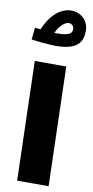

<svg xmlns="http://www.w3.org/2000/svg" viewBox="-106 -1028 519 1070"><g transform="rotate(10 153.0 -493.0)"><path d="M155 -777C279 -777 306 -826 306 -888C306 -945 264 -986 207 -986C133 -986 79 -913 56 -853C43 -855 32 -856 24 -857L17 -789C42 -785 114 -777 155 -777ZM205 -915C221 -915 235 -904 235 -883C235 -864 220 -847 155 -847C149 -847 142 -847 135 -847C156 -894 187 -915 205 -915ZM74 0H252L233 -674H55Z"/></g></svg>

Font: Noto Sans Arabic UI XCn Bk
Style: Regular
Weight: 900
Width: 2
Designer: Monotype Design Team, Nadine Chahine and Nizar Qandah
Foundry: Monotype Imaging Inc.
Version: Version 2.010